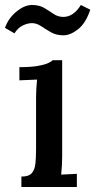

<svg xmlns="http://www.w3.org/2000/svg" viewBox="-43 -752 383 772"><path d="M43 -42Q73 -42 85 -56Q97 -70 99.5 -95Q102 -120 102 -153V-360Q102 -377 103 -394.5Q104 -412 106 -432Q89 -431 70 -430.5Q51 -430 35 -429V-482Q80 -482 106.5 -486.5Q133 -491 147.5 -497Q162 -503 169 -510H207V-124Q207 -106 206 -87.5Q205 -69 203 -50Q219 -51 235.5 -51.5Q252 -52 266 -53V0H43ZM320 -713Q302 -659 271 -634.5Q240 -610 212 -610Q183 -610 161.5 -622.5Q140 -635 122 -647Q104 -659 85 -659Q69 -659 49.5 -650Q30 -641 15 -618L-23 -640Q-9 -679 22.5 -705Q54 -731 84 -732Q115 -732 135 -720Q155 -708 172.5 -696Q190 -684 212 -684Q233 -684 251 -697Q269 -710 282 -732Z"/></svg>

Font: Lora Medium
Style: Regular
Weight: 500
Designer: Olga Karpushina, Alexei Vanyashin (Cyrillic)
Foundry: Cyreal
Version: Version 3.004